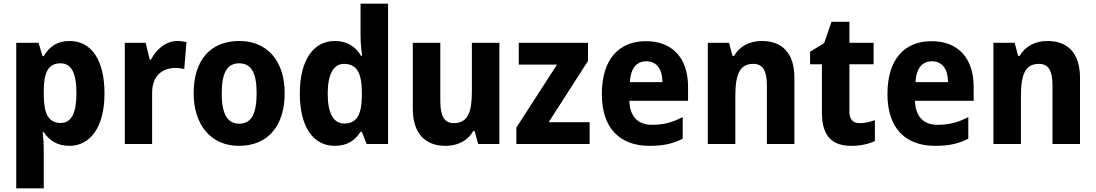

<svg xmlns="http://www.w3.org/2000/svg" viewBox="-20 -780 5936 1040"><path d="M357 -558C289 -558 248 -528 217 -476H210L189 -548H68V240H217V23C217 -2 215 -31 211 -64H217C246 -21 288 10 356 10C469 10 546 -91 546 -274C546 -458 473 -558 357 -558ZM308 -437C367 -437 394 -384 394 -275C394 -168 367 -114 309 -114C241 -114 217 -166 217 -270V-290C218 -390 242 -437 308 -437Z M941 -558C877 -558 825 -511 798 -457H791L769 -548H656V0H804V-278C804 -373 863 -412 931 -412C948 -412 967 -409 978 -406L990 -552C976 -555 956 -558 941 -558Z M1522 -275C1522 -457 1421 -558 1277 -558C1116 -558 1029 -450 1029 -275C1029 -103 1123 10 1274 10C1436 10 1522 -104 1522 -275ZM1181 -274C1181 -383 1209 -437 1275 -437C1343 -437 1370 -383 1370 -275C1370 -166 1343 -110 1276 -110C1209 -110 1181 -167 1181 -274Z M1793 10C1862 10 1903 -20 1933 -66H1940L1966 0H2082V-760H1933V-584C1933 -548 1938 -507 1941 -477H1936C1907 -526 1862 -558 1794 -558C1679 -558 1604 -457 1604 -273C1604 -91 1678 10 1793 10ZM1844 -111C1788 -111 1755 -164 1755 -273C1755 -378 1787 -434 1843 -434C1915 -434 1940 -381 1940 -278V-257C1938 -157 1912 -111 1844 -111Z M2685 -548H2536V-285C2536 -175 2516 -113 2437 -113C2386 -113 2365 -153 2365 -232V-548H2216V-191C2216 -56 2284 10 2393 10C2456 10 2512 -15 2543 -70H2551L2570 0H2685Z M3174 0V-118H2952L3165 -450V-548H2790V-430H2997L2777 -89V0Z M3479 -557C3332 -557 3240 -459 3240 -270C3240 -85 3338 10 3498 10C3574 10 3627 -2 3678 -29V-146C3621 -116 3573 -104 3511 -104C3434 -104 3392 -150 3389 -234H3707V-309C3707 -467 3621 -557 3479 -557ZM3481 -448C3539 -448 3568 -403 3568 -335H3392C3396 -414 3431 -448 3481 -448Z M4107 -558C4042 -558 3987 -531 3956 -477H3948L3929 -548H3814V0H3963V-257C3963 -377 3986 -434 4061 -434C4113 -434 4134 -395 4134 -318V0H4283V-359C4283 -494 4215 -558 4107 -558Z M4637 -113C4601 -113 4581 -132 4581 -174V-432H4712V-548H4581V-662H4484L4444 -546L4368 -500V-432H4432V-171C4432 -36 4493 10 4592 10C4644 10 4687 -1 4719 -16V-129C4691 -119 4664 -113 4637 -113Z M5026 -557C4879 -557 4787 -459 4787 -270C4787 -85 4885 10 5045 10C5121 10 5174 -2 5225 -29V-146C5168 -116 5120 -104 5058 -104C4981 -104 4939 -150 4936 -234H5254V-309C5254 -467 5168 -557 5026 -557ZM5028 -448C5086 -448 5115 -403 5115 -335H4939C4943 -414 4978 -448 5028 -448Z M5654 -558C5589 -558 5534 -531 5503 -477H5495L5476 -548H5361V0H5510V-257C5510 -377 5533 -434 5608 -434C5660 -434 5681 -395 5681 -318V0H5830V-359C5830 -494 5762 -558 5654 -558Z"/></svg>

Font: Noto Sans Armenian SemiCondensed Medium
Style: Regular
Weight: 500
Width: 4
Designer: Monotype Design Team
Foundry: Monotype Imaging Inc.
Version: Version 2.008